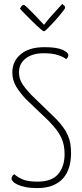

<svg xmlns="http://www.w3.org/2000/svg" viewBox="-20 -951 419 981"><path d="M207 -710Q270 -710 299.5 -696.5Q329 -683 329 -670Q329 -657 318 -649Q305 -660 276.5 -669.5Q248 -679 203 -679Q146 -679 111.5 -652.5Q77 -626 77 -582Q77 -548 95 -521Q113 -494 139 -467L266 -344Q288 -321 303 -300.5Q318 -280 327 -259Q336 -238 339.5 -216Q343 -194 343 -168Q343 -129 333 -96Q323 -63 302 -39.5Q281 -16 248.5 -3Q216 10 171 10Q136 10 111.5 5Q87 0 70.5 -7.5Q54 -15 46.5 -23.5Q39 -32 39 -38Q39 -52 53 -61Q69 -46 95.5 -34.5Q122 -23 172 -23Q245 -23 277.5 -62Q310 -101 310 -163Q310 -187 306 -208Q302 -229 292.5 -249Q283 -269 267.5 -289Q252 -309 230 -332L116 -441Q82 -476 62.5 -509Q43 -542 43 -581Q43 -638 86 -674Q129 -710 207 -710ZM205 -791Q201 -791 191 -799.5Q181 -808 167.5 -820.5Q154 -833 139 -848Q124 -863 111.5 -875.5Q99 -888 90.5 -897Q82 -906 82 -907Q83 -909 88.5 -917.5Q94 -926 102 -926Q106 -926 122 -910Q138 -894 157 -875Q178 -852 205 -824Q220 -844 236.5 -863Q253 -882 267 -897Q283 -915 298 -931Q304 -926 308.5 -921.5Q313 -917 313 -912Q313 -909 306 -899.5Q299 -890 288 -876.5Q277 -863 263.5 -848Q250 -833 238 -820.5Q226 -808 217 -799.5Q208 -791 205 -791Z"/></svg>

Font: Yanone Kaffeesatz Thin
Style: Regular
Weight: 250
Designer: Yanone
Foundry: Yanone Font Production. Not for release.
Version: Version 1.002